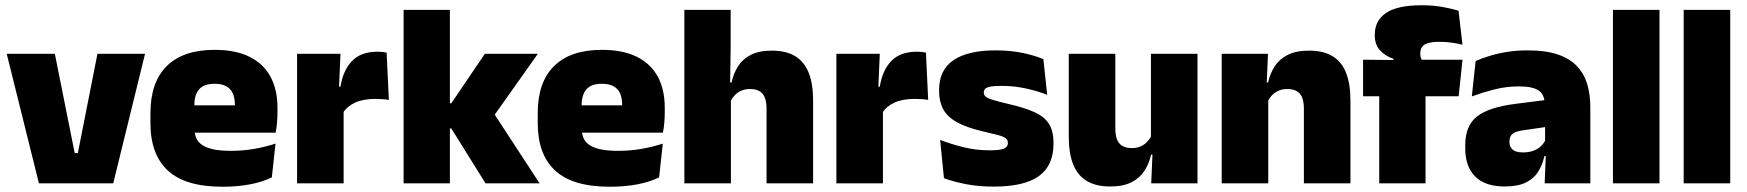

<svg xmlns="http://www.w3.org/2000/svg" viewBox="-20 -697 6644 730"><path d="M276 -115 350.5 -492.5H531.5L410.5 0H128L5.5 -492.5H188.5L264 -115Z M826 13Q684.5 13 618.2 -48.5Q552 -110 552 -228.5V-267Q552 -384.5 614.2 -446Q676.5 -507.5 796 -507.5Q875.5 -507.5 928.5 -481.2Q981.5 -455 1008.2 -405.8Q1035 -356.5 1035 -287V-271.5Q1035 -251.5 1033.2 -230.8Q1031.5 -210 1028 -192.5H869.5Q871.5 -223 872.2 -250Q873 -277 873 -298.5Q873 -324.5 865 -342.2Q857 -360 840 -369.2Q823 -378.5 796 -378.5Q755.5 -378.5 737.2 -357.5Q719 -336.5 719 -298V-253.5L720 -234.5V-203.5Q720 -188 725.5 -173.5Q731 -159 745.8 -147.8Q760.5 -136.5 787.8 -130Q815 -123.5 858.5 -123.5Q903 -123.5 945.5 -130.8Q988 -138 1027.5 -151L1013.5 -22.5Q979 -5.5 931.2 3.8Q883.5 13 826 13ZM645.5 -192.5V-296.5H992.5V-192.5Z M1284 -267.5 1233 -367.5H1274.5Q1284.5 -430 1318.5 -465.2Q1352.5 -500.5 1416 -500.5Q1425.5 -500.5 1433.8 -499.5Q1442 -498.5 1450 -497L1458.5 -317Q1448.5 -319 1434.8 -320Q1421 -321 1408 -321Q1361 -321 1330 -306.8Q1299 -292.5 1284 -267.5ZM1109.5 0V-492.5H1274.5L1267.5 -329.5H1286.5V0Z M1826 0 1696 -208.5H1660V-304.5H1696L1823.5 -492.5H2025L1850 -245.5V-278L2031.5 0ZM1514.5 0V-659.5H1690.5V0Z M2298.5 13Q2157 13 2090.8 -48.5Q2024.5 -110 2024.5 -228.5V-267Q2024.5 -384.5 2086.8 -446Q2149 -507.5 2268.5 -507.5Q2348 -507.5 2401 -481.2Q2454 -455 2480.8 -405.8Q2507.5 -356.5 2507.5 -287V-271.5Q2507.5 -251.5 2505.8 -230.8Q2504 -210 2500.5 -192.5H2342Q2344 -223 2344.8 -250Q2345.5 -277 2345.5 -298.5Q2345.5 -324.5 2337.5 -342.2Q2329.5 -360 2312.5 -369.2Q2295.5 -378.5 2268.5 -378.5Q2228 -378.5 2209.8 -357.5Q2191.5 -336.5 2191.5 -298V-253.5L2192.5 -234.5V-203.5Q2192.5 -188 2198 -173.5Q2203.5 -159 2218.2 -147.8Q2233 -136.5 2260.2 -130Q2287.5 -123.5 2331 -123.5Q2375.5 -123.5 2418 -130.8Q2460.5 -138 2500 -151L2486 -22.5Q2451.5 -5.5 2403.8 3.8Q2356 13 2298.5 13ZM2118 -192.5V-296.5H2465V-192.5Z M2894.5 0V-283Q2894.5 -306.5 2888.8 -323.5Q2883 -340.5 2869.2 -349.5Q2855.5 -358.5 2831 -358.5Q2812.5 -358.5 2798 -352Q2783.5 -345.5 2773.5 -334.8Q2763.5 -324 2757.5 -310.5L2721.5 -383.5H2761.5Q2769 -418 2786.2 -445.2Q2803.5 -472.5 2834.8 -488.5Q2866 -504.5 2914.5 -504.5Q2968.5 -504.5 3003.2 -483.5Q3038 -462.5 3054.8 -420.2Q3071.5 -378 3071.5 -313.5V0ZM2582 0V-659.5H2758V-516.5L2755.5 -345.5L2759 -331.5V0Z M3334.5 -267.5 3283.5 -367.5H3325Q3335 -430 3369 -465.2Q3403 -500.5 3466.5 -500.5Q3476 -500.5 3484.2 -499.5Q3492.5 -498.5 3500.5 -497L3509 -317Q3499 -319 3485.2 -320Q3471.5 -321 3458.5 -321Q3411.5 -321 3380.5 -306.8Q3349.5 -292.5 3334.5 -267.5ZM3160 0V-492.5H3325L3318 -329.5H3337V0Z M3758.5 12.5Q3700 12.5 3652 3Q3604 -6.5 3569 -19.5L3554.5 -165Q3593.5 -150 3641.2 -137.8Q3689 -125.5 3743 -125.5Q3782.5 -125.5 3797.2 -132Q3812 -138.5 3812 -153V-154Q3812 -165 3803.5 -171.5Q3795 -178 3773.8 -183.8Q3752.5 -189.5 3715 -198Q3653.5 -212.5 3617.5 -232.8Q3581.5 -253 3566 -282Q3550.5 -311 3550.5 -351V-355Q3550.5 -431 3605.2 -468.2Q3660 -505.5 3765 -505.5Q3821.5 -505.5 3868.2 -495.8Q3915 -486 3947 -472L3961.5 -336.5Q3925 -351 3880 -360.8Q3835 -370.5 3788 -370.5Q3761 -370.5 3746.2 -367.8Q3731.5 -365 3726 -359.5Q3720.5 -354 3720.5 -346V-345Q3720.5 -336 3727.5 -329.8Q3734.5 -323.5 3754 -317.5Q3773.5 -311.5 3811 -302.5Q3872.5 -288.5 3911 -271.5Q3949.5 -254.5 3967.5 -227.2Q3985.5 -200 3985.5 -153.5V-150.5Q3985.5 -67.5 3930 -27.5Q3874.5 12.5 3758.5 12.5Z M4220.5 -492.5V-209.5Q4220.5 -186 4226.2 -169Q4232 -152 4246 -143Q4260 -134 4284 -134Q4303 -134 4317.2 -140.5Q4331.5 -147 4341.8 -158Q4352 -169 4358 -182L4385 -109H4356.5Q4349 -75 4331.2 -47.5Q4313.5 -20 4282 -4Q4250.5 12 4200.5 12Q4147 12 4112 -9Q4077 -30 4060.2 -72.2Q4043.5 -114.5 4043.5 -179V-492.5ZM4533 -492.5V0H4357L4362.5 -126.5L4356 -144.5V-492.5Z M4937.5 0V-283Q4937.5 -306.5 4931.8 -323.5Q4926 -340.5 4912 -349.5Q4898 -358.5 4874 -358.5Q4855.5 -358.5 4841 -352Q4826.5 -345.5 4816.2 -334.8Q4806 -324 4800 -310.5L4773 -383.5H4801.5Q4809 -418 4826.8 -445.2Q4844.5 -472.5 4876.2 -488.5Q4908 -504.5 4957.5 -504.5Q5011.5 -504.5 5046.2 -483.5Q5081 -462.5 5097.8 -420.2Q5114.5 -378 5114.5 -313.5V0ZM4625 0V-492.5H4801L4795.5 -366L4802 -348V0Z M5385 -677Q5426.5 -677 5463 -670.8Q5499.5 -664.5 5525.5 -656L5540.5 -527Q5521.5 -531.5 5500 -534.8Q5478.5 -538 5453.5 -538Q5423.5 -538 5407.5 -532.5Q5391.5 -527 5385.8 -517Q5380 -507 5380 -493.5V-492.5Q5380 -482.5 5383.2 -475Q5386.5 -467.5 5391.5 -460.5L5278 -456.5V-473.5Q5248.5 -483 5227.8 -504.8Q5207 -526.5 5207 -562.5V-565Q5207 -619 5250.2 -648Q5293.5 -677 5385 -677ZM5224 0V-420.5H5400V0ZM5162.5 -331V-470L5302 -468.5L5368 -470H5540.5L5526 -331Z M5853 0 5858 -126 5854.5 -130.5V-283.5L5853 -301.5Q5853 -336 5830.8 -352.2Q5808.5 -368.5 5755 -368.5Q5706.5 -368.5 5661.8 -357Q5617 -345.5 5576 -330.5L5590.5 -465Q5615.5 -476 5646 -485.2Q5676.5 -494.5 5712.5 -500Q5748.5 -505.5 5789 -505.5Q5857.5 -505.5 5903.2 -489.8Q5949 -474 5976 -445.2Q6003 -416.5 6014.8 -377Q6026.5 -337.5 6026.5 -290V0ZM5700.5 12Q5626.5 12 5588.8 -25.8Q5551 -63.5 5551 -133V-145.5Q5551 -219.5 5596.2 -254.5Q5641.5 -289.5 5741 -302L5866.5 -318L5877 -217L5770.5 -201.5Q5741.5 -197.5 5730.2 -187.8Q5719 -178 5719 -159V-157Q5719 -139.5 5730.8 -128.5Q5742.5 -117.5 5770 -117.5Q5793 -117.5 5809.8 -123.8Q5826.5 -130 5837.8 -140.5Q5849 -151 5855.5 -163.5L5880.5 -103.5H5852Q5844.5 -70 5828.2 -44Q5812 -18 5781.5 -3Q5751 12 5700.5 12Z M6112.5 0V-659.5H6289.5V0Z M6381.5 0V-659.5H6558.5V0Z"/></svg>

Font: Anek Tamil Medium ExtraBold
Style: Regular
Weight: 800
Version: Version 1.003